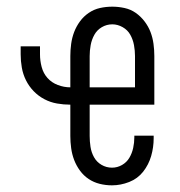

<svg xmlns="http://www.w3.org/2000/svg" viewBox="-20 -548 540 576"><path d="M316 8Q297 8 279 3.5Q261 -1 246 -11Q231 -21 220 -36Q209 -51 202.5 -68Q196 -85 193.5 -103.5Q191 -122 191 -140V-234Q171 -234 151 -237.5Q131 -241 113 -250.5Q95 -260 81 -274.5Q67 -289 58 -307Q49 -325 45.5 -345Q42 -365 42 -385V-409H100V-385Q100 -366 105 -347Q110 -328 122.5 -314Q135 -300 153.5 -293Q172 -286 191 -286V-380Q191 -398 193.5 -416.5Q196 -435 202.5 -452Q209 -469 220 -484Q231 -499 246.5 -509.5Q262 -520 280 -524Q298 -528 317 -528Q335 -528 353.5 -524Q372 -520 387 -509.5Q402 -499 413.5 -484Q425 -469 431.5 -452Q438 -435 440.5 -416.5Q443 -398 443 -380V-234H249V-140Q249 -124 251.5 -107.5Q254 -91 262 -76.5Q270 -62 284.5 -53.5Q299 -45 316 -45Q332 -45 346 -53Q360 -61 368 -74.5Q376 -88 379.5 -104Q383 -120 383 -136V-141H441V-133Q441 -106 433.5 -80Q426 -54 409.5 -33Q393 -12 367.5 -2Q342 8 316 8ZM249 -286H385V-380Q385 -396 382 -412.5Q379 -429 371 -443.5Q363 -458 348 -466.5Q333 -475 317 -475Q300 -475 285.5 -466.5Q271 -458 263 -443.5Q255 -429 252 -412.5Q249 -396 249 -380Z"/></svg>

Font: Iosevka Light
Style: Regular
Weight: 300
Monospace: yes
Designer: Belleve Invis
Foundry: Belleve Invis
Version: Version 32.5.0; ttfautohint (v1.8.4)